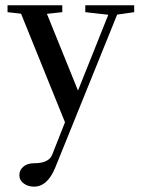

<svg xmlns="http://www.w3.org/2000/svg" viewBox="-20 -448 531 721"><path d="M107.9 252.9Q85 252.9 68.8 240.7Q52.7 228.5 52.7 210Q52.7 190.4 67.9 177.7Q83 165 108.4 165Q163.1 165 175.8 133.3L224.1 11.2L59.1 -396.5L8.3 -402.3V-428.2H213.9V-402.3L156.2 -396L272.9 -107.9L386.7 -392.6L300.3 -402.3V-428.2H483.9V-402.3L419.9 -393.1L187.5 181.2Q158.2 252.9 107.9 252.9Z"/></svg>

Font: Elstob 14pt Medium
Style: Regular
Weight: 500
Designer: Peter S. Baker
Version: Version 1.015